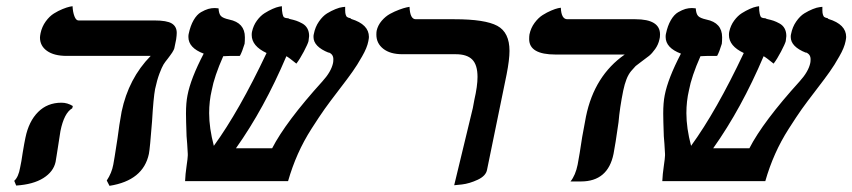

<svg xmlns="http://www.w3.org/2000/svg" viewBox="-20 -584 2748 619"><path d="M174.8 -161.1Q173.3 -152.8 167 -110.8Q165.5 -100.1 162.6 -82.8Q159.7 -65.4 159.2 -62Q152.3 -30.3 119.6 -9.8Q86.9 10.7 32.2 14.2L25.9 -1Q39.6 -13.2 44.9 -43.9Q48.8 -61 53.2 -91.8Q58.6 -124.5 62 -140.1Q72.8 -192.9 102.8 -222.9Q132.8 -252.9 178.2 -252.9Q197.3 -252.9 214.8 -242.2L212.9 -234.9Q186.5 -219.7 174.8 -161.1ZM480 -296.9Q474.6 -268.1 470.2 -192.9Q463.4 -104.5 460 -87.9Q441.9 -2 333 15.1L324.2 -2Q340.3 -26.4 345.2 -53.2Q347.2 -62 358.9 -138.2Q364.3 -181.6 372.1 -224.1Q394.5 -331.1 465.8 -403.8H194.8Q154.3 -403.8 131.6 -419.9Q108.9 -436 108.9 -462.9Q108.9 -467.3 110.8 -477.1Q115.2 -498 127.4 -514.9Q139.6 -531.7 153.8 -540.5Q168 -549.3 181.9 -554.9Q195.8 -560.5 205.1 -562.5L213.9 -564Q214.8 -544.9 220 -531.5Q225.1 -518.1 232.9 -518.1H477.1Q518.1 -518.1 533.9 -508.3Q549.8 -498.5 549.8 -478Q549.8 -470.7 547.9 -457L543 -433.1Q542.5 -428.2 540 -423.1Q537.6 -418 535.2 -414.6L528.3 -404.8L521 -395Q512.2 -384.3 507.1 -376Q502 -367.7 494.1 -346.9Q486.3 -326.2 480 -296.9Z M1167.5 -451.2Q1163.6 -430.2 1147.5 -402.3Q1131.3 -373.5 1116.2 -352.5Q1103 -333.5 1071.8 -293Q1042.5 -254.9 1026.4 -232.2Q1010.3 -209.5 984.6 -169.4Q959 -129.4 940.4 -87.6Q921.9 -45.9 908.7 0H576.7Q577.6 -22.5 581.5 -48.8Q585.4 -75.2 585.4 -83V-87.9Q583.5 -124.5 581.5 -145Q579.6 -198.7 579.6 -217.8Q579.6 -252.9 584.5 -276.9Q594.7 -330.6 636.7 -411.1Q587.4 -429.7 587.4 -464.8Q587.4 -472.2 588.4 -475.1Q593.8 -501 604.2 -519Q614.7 -537.1 627.9 -544.7Q641.1 -552.2 651.4 -555.2Q661.6 -558.1 672.4 -558.1L684.6 -557.1Q685.5 -539.6 692.1 -532.5Q698.7 -525.4 718.8 -521Q769.5 -510.7 769.5 -463.9Q769.5 -450.7 768.6 -442.9Q760.7 -417 753.4 -403.8Q709.5 -403.8 700.7 -402.8H699.7Q670.9 -337.9 662.6 -293Q654.3 -257.8 654.3 -219.2Q654.3 -170.9 669.4 -113.8Q751 -226.1 839.4 -413.1Q791.5 -435.5 791.5 -471.2Q791.5 -478 792.5 -481.9Q796.9 -502 808.3 -517.6Q819.8 -533.2 833 -541.5Q846.2 -549.8 858.9 -555.4Q871.6 -561 879.9 -562.5L888.7 -564Q888.7 -547.9 890.9 -539.1Q893.1 -530.3 895 -528.8Q897 -527.3 901.4 -525.9Q902.8 -525.9 905.8 -525.4Q908.7 -524.9 909.7 -524.9Q911.6 -523.4 913.6 -522.9Q926.8 -520 935.3 -517.1Q943.8 -514.2 954.6 -508.3Q965.3 -502.4 970.9 -492.2Q976.6 -481.9 976.6 -467.8Q976.6 -464.8 974.6 -451.2Q972.2 -441.9 959.5 -417.7Q946.8 -393.6 935.5 -378.9Q911.6 -398.4 903.3 -402.8Q831.5 -233.9 740.7 -106H857.4Q901.4 -191.4 1019.5 -321.8Q1047.9 -353 1053.7 -380.9Q1054.7 -385.7 1054.7 -393.1Q1054.7 -409.2 1039.6 -415V-414.1Q990.7 -433.6 990.7 -464.8Q990.7 -471.2 991.7 -474.1Q996.1 -497.1 1008.3 -514.6Q1020.5 -532.2 1034.4 -540.8Q1048.3 -549.3 1061.8 -554.7Q1075.2 -560.1 1084 -561L1092.8 -562V-550.8Q1092.8 -541.5 1094.7 -536.1Q1096.7 -530.8 1098.4 -529.5Q1100.1 -528.3 1103.5 -526.9Q1110.8 -525.4 1112.3 -523.9H1110.4Q1110.4 -522.9 1112.3 -522.9Q1169.4 -505.4 1169.4 -464.8Q1169.4 -460.9 1167.5 -451.2Z M1444.3 13.2 1504.4 -235.8Q1507.8 -252 1509.3 -262.2Q1519.5 -306.6 1519.5 -335.9Q1519.5 -375 1502.4 -392.1Q1485.4 -409.2 1449.2 -409.2H1277.3Q1237.8 -409.2 1215.6 -426.8Q1193.4 -444.3 1193.4 -472.2Q1193.4 -480 1194.3 -484.9Q1198.2 -502.4 1210.4 -516.8Q1222.7 -531.2 1237.5 -539.3Q1252.4 -547.4 1266.8 -552.7Q1281.2 -558.1 1290.5 -560.1L1300.3 -562Q1301.8 -522 1320.3 -522H1445.3Q1543.9 -522 1583.3 -500.7Q1622.6 -479.5 1622.6 -419.9Q1622.6 -391.6 1613.3 -344.2L1550.3 -37.1Q1546.9 -17.1 1520.3 -4.6Q1493.7 7.8 1469.2 10.7Z M1989.3 -292Q1978 -236.3 1974.1 -189.9Q1963.9 -117.7 1958 -87.9Q1939.9 1 1853 1H1843.3H1819.3Q1835.4 -19 1842.3 -53.2Q1848.1 -83 1856.9 -142.1Q1857.4 -145.5 1869.1 -208Q1896 -339.8 1994.1 -408.2H1771Q1686 -408.2 1686 -458Q1686 -467.3 1687 -473.1Q1691.4 -494.1 1703.6 -510.5Q1715.8 -526.9 1729.7 -535.6Q1743.7 -544.4 1757.1 -550Q1770.5 -555.7 1779.3 -557.6L1788.1 -559.1Q1789.6 -522 1809.1 -522H2028.3Q2107.9 -522 2107.9 -473.1Q2107.9 -462.9 2106 -457Q2102.5 -440.4 2092.3 -426Q2082 -411.6 2072.8 -404.1Q2063.5 -396.5 2045.9 -383.8Q2035.2 -376 2029.3 -371.1Q2023.4 -365.2 2014.6 -354.7Q2005.9 -344.2 1999.8 -328.6Q1993.7 -313 1989.3 -292Z M2706.1 -451.2Q2702.1 -430.2 2686 -402.3Q2669.9 -373.5 2654.8 -352.5Q2641.6 -333.5 2610.4 -293Q2581.1 -254.9 2564.9 -232.2Q2548.8 -209.5 2523.2 -169.4Q2497.6 -129.4 2479 -87.6Q2460.4 -45.9 2447.3 0H2115.2Q2116.2 -22.5 2120.1 -48.8Q2124 -75.2 2124 -83V-87.9Q2122.1 -124.5 2120.1 -145Q2118.2 -198.7 2118.2 -217.8Q2118.2 -252.9 2123 -276.9Q2133.3 -330.6 2175.3 -411.1Q2126 -429.7 2126 -464.8Q2126 -472.2 2127 -475.1Q2132.3 -501 2142.8 -519Q2153.3 -537.1 2166.5 -544.7Q2179.7 -552.2 2189.9 -555.2Q2200.2 -558.1 2210.9 -558.1L2223.1 -557.1Q2224.1 -539.6 2230.7 -532.5Q2237.3 -525.4 2257.3 -521Q2308.1 -510.7 2308.1 -463.9Q2308.1 -450.7 2307.1 -442.9Q2299.3 -417 2292 -403.8Q2248 -403.8 2239.3 -402.8H2238.3Q2209.5 -337.9 2201.2 -293Q2192.9 -257.8 2192.9 -219.2Q2192.9 -170.9 2208 -113.8Q2289.6 -226.1 2377.9 -413.1Q2330.1 -435.5 2330.1 -471.2Q2330.1 -478 2331.1 -481.9Q2335.4 -502 2346.9 -517.6Q2358.4 -533.2 2371.6 -541.5Q2384.8 -549.8 2397.5 -555.4Q2410.2 -561 2418.5 -562.5L2427.2 -564Q2427.2 -547.9 2429.4 -539.1Q2431.6 -530.3 2433.6 -528.8Q2435.5 -527.3 2439.9 -525.9Q2441.4 -525.9 2444.3 -525.4Q2447.3 -524.9 2448.2 -524.9Q2450.2 -523.4 2452.1 -522.9Q2465.3 -520 2473.9 -517.1Q2482.4 -514.2 2493.2 -508.3Q2503.9 -502.4 2509.5 -492.2Q2515.1 -481.9 2515.1 -467.8Q2515.1 -464.8 2513.2 -451.2Q2510.7 -441.9 2498 -417.7Q2485.4 -393.6 2474.1 -378.9Q2450.2 -398.4 2441.9 -402.8Q2370.1 -233.9 2279.3 -106H2396Q2439.9 -191.4 2558.1 -321.8Q2586.4 -353 2592.3 -380.9Q2593.3 -385.7 2593.3 -393.1Q2593.3 -409.2 2578.1 -415V-414.1Q2529.3 -433.6 2529.3 -464.8Q2529.3 -471.2 2530.3 -474.1Q2534.7 -497.1 2546.9 -514.6Q2559.1 -532.2 2573 -540.8Q2586.9 -549.3 2600.3 -554.7Q2613.8 -560.1 2622.6 -561L2631.3 -562V-550.8Q2631.3 -541.5 2633.3 -536.1Q2635.3 -530.8 2637 -529.5Q2638.7 -528.3 2642.1 -526.9Q2649.4 -525.4 2650.9 -523.9H2648.9Q2648.9 -522.9 2650.9 -522.9Q2708 -505.4 2708 -464.8Q2708 -460.9 2706.1 -451.2Z"/></svg>

Font: Linux Libertine G
Style: Bold Italic
Weight: 700
Italic angle: -11.5°
Designer: Philipp H. Poll
Foundry: Philipp H. Poll
Version: Version 4.1.0